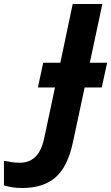

<svg xmlns="http://www.w3.org/2000/svg" viewBox="-177 -734 558 964"><path d="M-65.9 210Q-96.7 210 -117.7 206.1Q-138.7 202.1 -157.2 196.8V73.2Q-140.1 76.7 -120.6 79.8Q-101.1 83 -77.1 83Q-29.3 83 1 53.2Q31.2 23.4 44.9 -40L99.1 -294.9H13.2L40 -418.9H126L188 -713.9H336.9L273.9 -418.9H360.8L334 -294.9H248L189 -19Q162.6 104 101.3 157Q40 210 -65.9 210Z"/></svg>

Font: Open Sans
Style: Bold Italic
Weight: 700
Italic angle: -12°
Designer: Monotype Design Team
Foundry: Monotype Imaging Inc.
Version: Version 3.003; ttfautohint (v1.8.4)